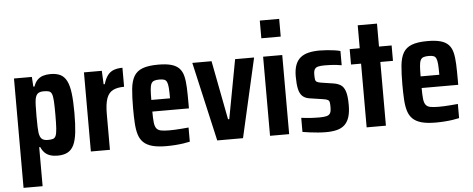

<svg xmlns="http://www.w3.org/2000/svg" viewBox="-57 -890 3037 1233"><g transform="rotate(-5 1461.5 -274.0)"><path d="M48 195V-510H163.2L167.2 -447.2H174.9Q184 -474.2 199.5 -489.6Q214.9 -505 236.3 -511.5Q257.8 -518 283.2 -518Q322.2 -518 347.5 -505.3Q372.7 -492.7 387.8 -463Q402.8 -433.3 409.1 -382.8Q415.4 -332.3 415.4 -256Q415.4 -182.6 409.6 -131.5Q403.8 -80.5 389.4 -50.1Q375 -19.7 349.3 -5.9Q323.6 8 283.8 8Q257.4 8 236.6 1.2Q215.9 -5.6 201.5 -19.9Q187.2 -34.3 177.6 -56.5H170.9V195ZM230.9 -97.9Q250.9 -97.9 263.4 -101.6Q275.8 -105.3 282 -120Q288.2 -134.7 290.4 -166.7Q292.6 -198.8 292.6 -255Q292.6 -311.8 290.7 -343.5Q288.7 -375.3 282.6 -389.7Q276.4 -404.1 263.9 -407.8Q251.5 -411.5 230.9 -411.5Q206.5 -411.5 193.8 -402.2Q181 -392.9 175.7 -367.8Q173 -353.4 171.9 -327.5Q170.9 -301.7 170.9 -255Q170.9 -214 171.9 -187.7Q173 -161.3 174.6 -149.7Q179.3 -119.8 192.3 -108.8Q205.4 -97.9 230.9 -97.9Z M499 0V-510H614.2L618.2 -422.8H625.5Q636.3 -459 652.2 -479.7Q668 -500.4 691.8 -509.2Q715.6 -518 747.8 -518V-395.5Q704.2 -395.5 676.1 -381.5Q648 -367.6 635 -331.9Q621.9 -296.3 621.9 -229.6V0Z M986.2 8Q930.3 8 894.6 -1.9Q858.9 -11.9 838.1 -32Q817.2 -52.2 807.7 -83.4Q798.2 -114.6 795.7 -157.2Q793.2 -199.7 793.2 -254Q793.2 -325.8 798.2 -376.4Q803.2 -427 821.1 -458.1Q839.1 -489.3 876.3 -503.6Q913.5 -518 978 -518Q1029.6 -518 1062.3 -508.7Q1094.9 -499.4 1113.3 -479.9Q1131.7 -460.4 1139.4 -429.4Q1147.1 -398.4 1148.8 -354.9Q1150.5 -311.4 1150.5 -254.6V-220.9H914.6Q914.6 -176.9 917.5 -151Q920.4 -125.1 930.2 -112.1Q940 -99.1 959.9 -95.2Q979.8 -91.3 1013.7 -91.3Q1030.5 -91.3 1049.2 -92.1Q1067.8 -92.9 1090.2 -94.7Q1112.7 -96.6 1137.4 -98.7V-7.4Q1120.5 -3.4 1095.5 0.3Q1070.4 4 1042.1 6Q1013.9 8 986.2 8ZM1035.2 -279.6V-295.9Q1035.2 -339 1033.3 -364.1Q1031.3 -389.2 1025.4 -401.7Q1019.5 -414.2 1008 -418.1Q996.4 -422 976.9 -422Q956.2 -422 943.5 -417.4Q930.8 -412.7 924.6 -399.8Q918.4 -386.8 916.5 -361.7Q914.6 -336.5 914.6 -295.9H1050.1Z M1313.6 0 1197.5 -510H1321.5L1394.6 -129.5H1402.5L1473.4 -510H1595.9L1479.8 0Z M1652.9 -628.9V-743H1777.9V-628.9ZM1654 0V-510H1777.3V0Z M2014.2 8Q1990.4 8 1963 5.8Q1935.5 3.6 1909.5 0.1Q1883.5 -3.3 1863.6 -6.7V-97.6Q1879.5 -96 1894.6 -94.2Q1909.6 -92.4 1923.8 -91.6Q1938 -90.9 1952.3 -90.4Q1966.7 -89.9 1980.2 -89.9Q2011.2 -89.9 2027.6 -94.5Q2044 -99.1 2050.5 -111.5Q2057 -123.8 2057 -146.6Q2057 -168.7 2055.2 -179.9Q2053.4 -191.2 2044.5 -196.4Q2035.6 -201.6 2014.8 -204.6L1924.8 -218.2Q1898 -222.7 1881.6 -238.5Q1865.2 -254.3 1858.4 -285.3Q1851.6 -316.2 1851.6 -365Q1851.6 -408.5 1862.3 -438Q1872.9 -467.4 1894.1 -485Q1915.2 -502.7 1946.5 -510.3Q1977.8 -518 2019.1 -518Q2042 -518 2067 -516Q2092 -514 2114.6 -510.8Q2137.1 -507.6 2151.9 -503.1V-411.4Q2133.3 -415 2114.8 -416.8Q2096.3 -418.6 2078.4 -419.4Q2060.5 -420.1 2042.8 -420.1Q2016.2 -420.1 2000.7 -416.3Q1985.1 -412.5 1978.2 -401.1Q1971.3 -389.7 1971.3 -366.7Q1971.3 -346.4 1973.1 -335.4Q1975 -324.4 1983.2 -319.6Q1991.4 -314.8 2008.8 -311.8L2087.2 -299.8Q2113.8 -296 2133.6 -284.5Q2153.4 -273.1 2164.1 -243.4Q2174.8 -213.8 2174.8 -153.2Q2174.8 -106.8 2164.9 -75.8Q2155.1 -44.7 2135.2 -26.1Q2115.3 -7.4 2085.3 0.3Q2055.2 8 2014.2 8Z M2276.8 0V-410.7H2212V-510H2276.8V-658H2401V-510H2482.4V-410.7H2401V0Z M2722.2 8Q2666.3 8 2630.6 -1.9Q2594.9 -11.9 2574.1 -32Q2553.2 -52.2 2543.7 -83.4Q2534.2 -114.6 2531.7 -157.2Q2529.2 -199.7 2529.2 -254Q2529.2 -325.8 2534.2 -376.4Q2539.2 -427 2557.1 -458.1Q2575.1 -489.3 2612.3 -503.6Q2649.5 -518 2714 -518Q2765.6 -518 2798.3 -508.7Q2830.9 -499.4 2849.3 -479.9Q2867.7 -460.4 2875.4 -429.4Q2883.1 -398.4 2884.8 -354.9Q2886.5 -311.4 2886.5 -254.6V-220.9H2650.6Q2650.6 -176.9 2653.5 -151Q2656.4 -125.1 2666.2 -112.1Q2676 -99.1 2695.9 -95.2Q2715.8 -91.3 2749.7 -91.3Q2766.5 -91.3 2785.2 -92.1Q2803.8 -92.9 2826.2 -94.7Q2848.7 -96.6 2873.4 -98.7V-7.4Q2856.5 -3.4 2831.5 0.3Q2806.4 4 2778.1 6Q2749.9 8 2722.2 8ZM2771.2 -279.6V-295.9Q2771.2 -339 2769.3 -364.1Q2767.3 -389.2 2761.4 -401.7Q2755.5 -414.2 2744 -418.1Q2732.4 -422 2712.9 -422Q2692.2 -422 2679.5 -417.4Q2666.8 -412.7 2660.6 -399.8Q2654.4 -386.8 2652.5 -361.7Q2650.6 -336.5 2650.6 -295.9H2786.1Z"/></g></svg>

Font: Saira Thin Condensed
Style: Regular
Weight: 100
Width: 3
Version: Version 1.101